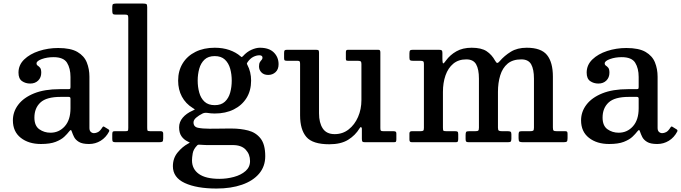

<svg xmlns="http://www.w3.org/2000/svg" viewBox="-20 -800 3831 1080"><path d="M52.5 -123Q52.5 -171.5 82.8 -211.2Q113 -251 171.8 -274.8Q230.5 -298.5 316.5 -298.5H363.5Q372 -298.5 374.2 -300.5Q376.5 -302.5 376.5 -311.5V-367Q376.5 -415.5 357 -447Q337.5 -478.5 281 -478.5Q245 -478.5 215.2 -467.8Q185.5 -457 185.5 -443.5Q185.5 -435 192.2 -430.8Q199 -426.5 205.5 -418.8Q212 -411 212 -391Q212 -364 194.8 -347Q177.5 -330 150 -330Q123.5 -330 103.8 -343.8Q84 -357.5 84 -391.5Q84 -434.5 116 -465.5Q148 -496.5 199.2 -513.2Q250.5 -530 307.5 -530Q377.5 -530 415.5 -507.8Q453.5 -485.5 468.2 -448.8Q483 -412 483 -368.5V-80Q483 -65 490.8 -58Q498.5 -51 509 -51Q519.5 -51 531.2 -57Q543 -63 555.5 -83Q560.5 -91.5 567 -86.5L590.5 -72Q597 -67.5 593.5 -60Q576 -26.5 546.2 -8.2Q516.5 10 481 10H480.5Q443 10 423.8 -1.8Q404.5 -13.5 396.5 -29.8Q388.5 -46 384.5 -58.5Q381.5 -68.5 378.2 -68.5Q375 -68.5 368 -59.5Q359 -47.5 341.8 -31Q324.5 -14.5 293.2 -2.2Q262 10 210.5 10Q141 10 96.8 -24.8Q52.5 -59.5 52.5 -123ZM173.5 -138.5Q173.5 -92.5 201 -73Q228.5 -53.5 264 -53.5Q312 -53.5 344.2 -89.5Q376.5 -125.5 376.5 -191V-245Q376.5 -255 366.5 -255H321Q241.5 -255 207.5 -223.5Q173.5 -192 173.5 -138.5Z M681.5 -718H629.5Q616.5 -718 614 -723.5Q611.5 -729 611.5 -740.5V-762.5Q611.5 -775 617 -777.5Q622.5 -780 634 -780H784.5Q798.5 -780 803.2 -777.2Q808 -774.5 808 -760V-84.5Q808 -71 809.5 -66.5Q811 -62 825 -62H884.5Q898 -62 898 -48.5V-21Q898 -6 893 -3Q888 0 874 0H631Q619.5 0 615.5 -3Q611.5 -6 611.5 -18V-44.5Q611.5 -54 613.8 -58Q616 -62 625.5 -62H684Q697 -62 699.2 -64.8Q701.5 -67.5 701.5 -81V-699.5Q701.5 -711.5 697.8 -714.8Q694 -718 681.5 -718Z M982 -346.5Q982 -402 1007.8 -443.8Q1033.5 -485.5 1080 -508.5Q1126.5 -531.5 1188 -531.5Q1233 -531.5 1270 -518.8Q1307 -506 1333.5 -483Q1339 -478.5 1340.2 -478.8Q1341.5 -479 1346.5 -484Q1369 -509 1395 -520.2Q1421 -531.5 1441.5 -531.5Q1493.5 -531.5 1520.2 -505Q1547 -478.5 1547 -438.5Q1547 -410 1530 -394.2Q1513 -378.5 1488.5 -378.5Q1464.5 -378.5 1450.8 -392.5Q1437 -406.5 1437 -426Q1437 -442 1441.8 -450Q1446.5 -458 1451.5 -463Q1456.5 -468 1456.5 -475.5Q1456.5 -489 1439 -489Q1422.5 -489 1405 -480.2Q1387.5 -471.5 1373 -451Q1370 -446.5 1369 -444Q1368 -441.5 1371 -436Q1392.5 -396 1392.5 -346.5Q1392.5 -290.5 1366.8 -249Q1341 -207.5 1295 -184.5Q1249 -161.5 1188 -161.5Q1167 -161.5 1146 -165Q1131 -167 1119.5 -161.5Q1099 -151.5 1083.8 -138.5Q1068.5 -125.5 1068.5 -111.5Q1068.5 -86.5 1093.8 -81.2Q1119 -76 1158 -76Q1170.5 -76 1194 -76.2Q1217.5 -76.5 1242.2 -76.8Q1267 -77 1283 -77Q1332.5 -77 1375.8 -66Q1419 -55 1445.5 -21.5Q1472 12 1472 78.5Q1472 136 1437.5 176.8Q1403 217.5 1341.2 239Q1279.5 260.5 1198 260.5Q1086.5 260.5 1019.5 229.5Q952.5 198.5 952.5 135Q952.5 90 979 57.8Q1005.5 25.5 1038 8Q1048.5 2.5 1047 1.5Q1045.5 0.5 1036 -4Q1014 -14.5 1000.8 -33.5Q987.5 -52.5 987.5 -84Q987.5 -114 1007.8 -138Q1028 -162 1064 -178Q1077 -183.5 1075.5 -185Q1074 -186.5 1063.5 -193Q1024.5 -217 1003.2 -256.5Q982 -296 982 -346.5ZM1092 -346.5Q1092 -311 1100.8 -279.2Q1109.5 -247.5 1130.5 -228Q1151.5 -208.5 1188 -208.5Q1224 -208.5 1245 -228Q1266 -247.5 1274.8 -279.2Q1283.5 -311 1283.5 -346.5Q1283.5 -382 1274.8 -413.5Q1266 -445 1245 -464.8Q1224 -484.5 1188 -484.5Q1151.5 -484.5 1130.5 -464.8Q1109.5 -445 1100.8 -413.5Q1092 -382 1092 -346.5ZM1386.5 106Q1386.5 68 1362.2 42Q1338 16 1289.5 16H1170.5Q1153.5 16 1136.5 15.8Q1119.5 15.5 1103.5 14Q1093.5 12.5 1088.5 18.5Q1068 39.5 1064 62.8Q1060 86 1060 102Q1060 151 1098.8 178.5Q1137.5 206 1214 206Q1256 206 1295.8 195.2Q1335.5 184.5 1361 162.2Q1386.5 140 1386.5 106Z M1668 -151V-441Q1668 -450.5 1665.5 -454.2Q1663 -458 1654 -458H1596Q1586 -458 1582 -460.2Q1578 -462.5 1578 -472.5V-501.5Q1578 -513.5 1581.2 -516.8Q1584.5 -520 1596 -520H1755.5Q1767 -520 1770.8 -517.5Q1774.5 -515 1774.5 -504V-162.5Q1774.5 -109.5 1795.5 -77.5Q1816.5 -45.5 1862.5 -45.5Q1907.5 -45.5 1941.2 -72Q1975 -98.5 1994 -142Q2013 -185.5 2013 -237V-440.5Q2013 -452.5 2008.2 -455.2Q2003.5 -458 1992.5 -458H1940.5Q1933 -458 1929.2 -459.5Q1925.5 -461 1925.5 -468.5V-505Q1925.5 -513.5 1927.8 -516.8Q1930 -520 1938.5 -520H2107Q2115 -520 2117.2 -516.5Q2119.5 -513 2119.5 -504.5V-79.5Q2119.5 -67.5 2122.5 -64.8Q2125.5 -62 2137.5 -62H2193Q2200 -62 2204.8 -59.8Q2209.5 -57.5 2209.5 -49.5V-17Q2209.5 -7 2207.2 -3.5Q2205 0 2195.5 0H2033Q2021.5 0 2018.5 -3.8Q2015.5 -7.5 2015.5 -19.5V-76Q2015.5 -81.5 2011.8 -84.5Q2008 -87.5 2002.5 -78Q1978.5 -38.5 1938 -13.5Q1897.5 11.5 1832.5 11.5Q1738.5 11.5 1703.2 -29.8Q1668 -71 1668 -151Z M2283 -15.5V-49.5Q2283 -62 2296.5 -62H2344.5Q2357 -62 2360.8 -65.2Q2364.5 -68.5 2364.5 -81V-441Q2364.5 -452.5 2360 -455.2Q2355.5 -458 2344.5 -458H2304Q2291.5 -458 2287.2 -461Q2283 -464 2283 -476.5V-498.5Q2283 -512 2286.5 -516Q2290 -520 2303 -520H2448Q2459 -520 2463.8 -517.2Q2468.5 -514.5 2468.5 -503V-474.5Q2468.5 -441 2473.8 -443.2Q2479 -445.5 2488.5 -459.5Q2511.5 -491 2547 -511.2Q2582.5 -531.5 2633 -531.5Q2687.5 -531.5 2717 -512Q2746.5 -492.5 2765 -458.5Q2772.5 -445 2778 -446Q2783.5 -447 2790.5 -455.5Q2817.5 -487 2853.8 -509.2Q2890 -531.5 2942.5 -531.5Q3024 -531.5 3057 -490.5Q3090 -449.5 3090 -369V-83.5Q3090 -70 3093.5 -66Q3097 -62 3111.5 -62H3160Q3167.5 -62 3170 -58.8Q3172.5 -55.5 3172.5 -47V-23Q3172.5 -7.5 3168.2 -3.8Q3164 0 3149.5 0H2922Q2907.5 0 2902.2 -3.2Q2897 -6.5 2897 -22V-42.5Q2897 -54 2900 -58Q2903 -62 2914.5 -62H2961.5Q2975 -62 2979.2 -65.2Q2983.5 -68.5 2983.5 -82V-357.5Q2983.5 -410.5 2967.8 -438.2Q2952 -466 2912.5 -466Q2864 -466 2835.2 -441.8Q2806.5 -417.5 2793.8 -376Q2781 -334.5 2781 -283V-81.5Q2781 -68 2786.2 -65Q2791.5 -62 2803.5 -62H2835.5Q2846 -62 2851.2 -59.5Q2856.5 -57 2856.5 -45.5V-20.5Q2856.5 -8 2853.2 -4Q2850 0 2836.5 0H2618Q2607 0 2603 -3Q2599 -6 2599 -17.5V-40Q2599 -54 2602.2 -58Q2605.5 -62 2619.5 -62H2653Q2666.5 -62 2670.2 -65.5Q2674 -69 2674 -82V-357.5Q2674 -410.5 2658.2 -438.2Q2642.5 -466 2603 -466Q2559 -466 2529.8 -441.8Q2500.5 -417.5 2486 -376Q2471.5 -334.5 2471.5 -283V-83Q2471.5 -68 2474 -65Q2476.5 -62 2492 -62H2540Q2550.5 -62 2554 -59Q2557.5 -56 2557.5 -45V-18.5Q2557.5 -10.5 2555.5 -5.2Q2553.5 0 2545 0H2298.5Q2290 0 2286.5 -3Q2283 -6 2283 -15.5Z M3248.5 -123Q3248.5 -171.5 3278.8 -211.2Q3309 -251 3367.8 -274.8Q3426.5 -298.5 3512.5 -298.5H3559.5Q3568 -298.5 3570.2 -300.5Q3572.5 -302.5 3572.5 -311.5V-367Q3572.5 -415.5 3553 -447Q3533.5 -478.5 3477 -478.5Q3441 -478.5 3411.2 -467.8Q3381.5 -457 3381.5 -443.5Q3381.5 -435 3388.2 -430.8Q3395 -426.5 3401.5 -418.8Q3408 -411 3408 -391Q3408 -364 3390.8 -347Q3373.5 -330 3346 -330Q3319.5 -330 3299.8 -343.8Q3280 -357.5 3280 -391.5Q3280 -434.5 3312 -465.5Q3344 -496.5 3395.2 -513.2Q3446.5 -530 3503.5 -530Q3573.5 -530 3611.5 -507.8Q3649.5 -485.5 3664.2 -448.8Q3679 -412 3679 -368.5V-80Q3679 -65 3686.8 -58Q3694.5 -51 3705 -51Q3715.5 -51 3727.2 -57Q3739 -63 3751.5 -83Q3756.5 -91.5 3763 -86.5L3786.5 -72Q3793 -67.5 3789.5 -60Q3772 -26.5 3742.2 -8.2Q3712.5 10 3677 10H3676.5Q3639 10 3619.8 -1.8Q3600.5 -13.5 3592.5 -29.8Q3584.5 -46 3580.5 -58.5Q3577.5 -68.5 3574.2 -68.5Q3571 -68.5 3564 -59.5Q3555 -47.5 3537.8 -31Q3520.5 -14.5 3489.2 -2.2Q3458 10 3406.5 10Q3337 10 3292.8 -24.8Q3248.5 -59.5 3248.5 -123ZM3369.5 -138.5Q3369.5 -92.5 3397 -73Q3424.5 -53.5 3460 -53.5Q3508 -53.5 3540.2 -89.5Q3572.5 -125.5 3572.5 -191V-245Q3572.5 -255 3562.5 -255H3517Q3437.5 -255 3403.5 -223.5Q3369.5 -192 3369.5 -138.5Z"/></svg>

Font: Besley* Medium
Style: Regular
Weight: 500
Designer: Owen Earl
Foundry: indestructible type*
Version: Version 3.000; ttfautohint (v1.8.3)